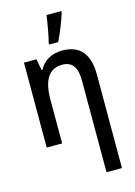

<svg xmlns="http://www.w3.org/2000/svg" viewBox="-148 -861 826 1177"><g transform="rotate(-15 265.0 -272.0)"><path d="M239 -617V-606H296C323 -658 349 -729 364 -776V-785H270C266 -750 249 -652 239 -617ZM61 0H159V-278C159 -399 198 -466 283 -466C347 -466 376 -425 376 -341V-126V241H474V-126V-354C474 -489 412 -550 308 -550C241 -550 187 -522 159 -467H154L140 -539H61Z"/></g></svg>

Font: Noto Sans Mono Condensed Medium
Style: Regular
Weight: 500
Width: 3
Designer: Monotype Design Team
Foundry: Monotype Imaging Inc.
Version: Version 2.014